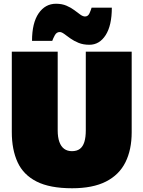

<svg xmlns="http://www.w3.org/2000/svg" viewBox="-20 -989 766 1025"><path d="M365 16Q246 16 175.5 -19.8Q105 -55.5 74 -122.8Q43 -190 43 -284Q43 -301.5 43 -332.5Q43 -363.5 43 -400.8Q43 -438 43 -474Q43 -545.5 43 -600.5Q43 -655.5 43 -713H288Q288 -655.5 288 -600.5Q288 -545.5 288 -474V-293Q288 -256.5 296.8 -231.8Q305.5 -207 322.5 -194.5Q339.5 -182 364 -182Q390.5 -182 406.8 -194.5Q423 -207 430.5 -231.8Q438 -256.5 438 -293V-474Q438 -545.5 438 -600.5Q438 -655.5 438 -713H683Q683 -655.5 683 -600.5Q683 -545.5 683 -474Q683 -438 683 -400Q683 -362 683 -330.5Q683 -299 683 -283Q683 -189.5 649.5 -122.5Q616 -55.5 545.8 -19.8Q475.5 16 365 16ZM457 -750Q424.5 -750 399.5 -760.2Q374.5 -770.5 355.5 -784Q336.5 -797.5 322.8 -807.8Q309 -818 299 -818Q282 -818 272.8 -801Q263.5 -784 259 -771H151Q151 -866.5 186.2 -917.8Q221.5 -969 279 -969Q310.5 -969 334.5 -958.8Q358.5 -948.5 376.5 -935Q394.5 -921.5 408.5 -911.2Q422.5 -901 434 -901Q450 -901 457.8 -918.2Q465.5 -935.5 469 -948H577Q577 -853 544 -801.5Q511 -750 457 -750Z"/></svg>

Font: Commissioner Thin Black
Style: Regular
Weight: 900
Version: Version 1.000